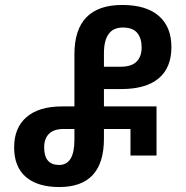

<svg xmlns="http://www.w3.org/2000/svg" viewBox="-20 -744 750 774"><path d="M219 10Q132 10 84.5 -30.5Q37 -71 37 -150Q37 -229 87 -272Q137 -315 230 -315H280V-525Q280 -724 473 -724Q569 -724 620 -680Q671 -636 671 -554Q671 -471 619.5 -428Q568 -385 469 -385H399V-315H611V-117H506V-224H399V-185Q399 10 219 10ZM399 -475H466Q510 -475 530.5 -495.5Q551 -516 551 -553Q551 -590 533 -611.5Q515 -633 475 -633Q399 -633 399 -529ZM218 -79Q280 -79 280 -180V-224H236Q197 -224 177.5 -204.5Q158 -185 158 -150Q158 -79 218 -79Z"/></svg>

Font: Noto Sans Georgian Condensed SemiBold
Style: Regular
Weight: 600
Width: 3
Designer: Monotype Design Team, Akaki Razmadze
Foundry: Google LLC
Version: Version 2.005; ttfautohint (v1.8.4.7-5d5b)